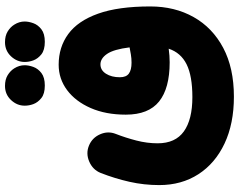

<svg xmlns="http://www.w3.org/2000/svg" viewBox="-114 -554 960 772"><g transform="rotate(-90 366.0 -168.0)"><path d="M327.1 -548.8Q327.1 -579.6 349.9 -603.8Q372.6 -627.9 406.7 -627.9Q432.1 -627.9 449.7 -617.2Q467.3 -606.4 477.1 -590.8Q489.7 -570.8 489.7 -548.8Q489.7 -532.7 482.9 -513.9Q476.1 -495.1 458.3 -481.4Q440.4 -467.8 408.2 -467.8Q375 -467.8 357.7 -481.7Q340.3 -495.6 333.5 -513.7Q327.1 -530.8 327.1 -548.8ZM502.9 -548.8Q502.9 -579.6 525.6 -603.8Q548.3 -627.9 582.5 -627.9Q607.9 -627.9 625.5 -617.2Q643.1 -606.4 652.8 -590.8Q665.5 -570.8 665.5 -548.8Q665.5 -532.7 658.7 -513.9Q651.9 -495.1 634 -481.4Q616.2 -467.8 584 -467.8Q550.8 -467.8 533.4 -481.7Q516.1 -495.6 509.3 -513.7Q502.9 -530.8 502.9 -548.8ZM7.8 -7.8Q7.8 -68.8 21 -127.4Q34.2 -186 56.6 -243.2Q69.3 -274.9 102.1 -289.1Q134.8 -303.2 166 -290.5Q197.8 -277.8 211.9 -245.8Q226.1 -213.9 213.4 -182.1Q198.2 -143.1 187 -99.9Q175.8 -56.6 175.8 -14.2Q175.8 57.1 223.6 91.3Q271.5 125.5 361.3 125.5Q446.8 125.5 493.4 102.3Q540 79.1 556.2 30.3Q527.8 34.2 501.5 34.2Q397 34.2 344 -8.3Q291 -50.8 291 -142.1Q291 -222.7 317.6 -283.4Q344.2 -344.2 389.6 -378.2Q435.1 -412.1 491.7 -412.1Q562.5 -412.1 615.2 -373.5Q668 -335 697 -253.7Q726.1 -172.4 726.1 -43.9Q726.1 54.7 683.3 130.6Q640.6 206.5 559.6 249.5Q478.5 292.5 363.3 292.5Q254.9 292.5 175 254.9Q95.2 217.3 51.5 149.7Q7.8 82 7.8 -7.8ZM441.4 -166Q441.4 -140.6 456.1 -129.9Q470.7 -119.1 500 -119.1Q517.6 -119.1 533.2 -121.8Q548.8 -124.5 561.5 -127Q553.7 -190.4 535.4 -217.3Q517.1 -244.1 493.2 -244.1Q469.7 -244.1 455.6 -221.9Q441.4 -199.7 441.4 -166Z"/></g></svg>

Font: Mikhak-DS1-FD Black
Style: Regular
Weight: 900
Designer: Amin Abedi
Version: Version 3.2